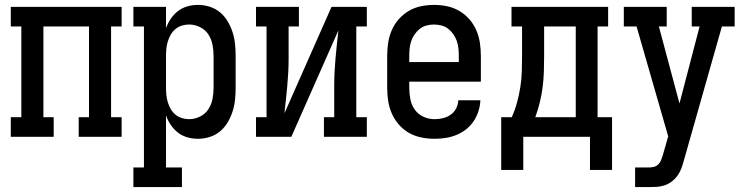

<svg xmlns="http://www.w3.org/2000/svg" viewBox="-20 -558 3040 783"><path d="M24 0V-80H67V-450H24V-530H476V-450H433V-80H476V0H301V-80H343V-450H157V-80H199V0Z M524 205V125H567V-450H524V-530H657V-443Q664 -463 676.5 -481.5Q689 -500 706 -513Q723 -526 744 -532Q765 -538 787 -538Q812 -538 835.5 -530.5Q859 -523 877.5 -507.5Q896 -492 908.5 -471Q921 -450 928.5 -426.5Q936 -403 938.5 -378.5Q941 -354 941 -330V-200Q941 -176 938.5 -151.5Q936 -127 928.5 -103.5Q921 -80 908.5 -59Q896 -38 877.5 -22.5Q859 -7 835.5 0.5Q812 8 787 8Q765 8 744 2Q723 -4 706 -17Q689 -30 676.5 -48.5Q664 -67 657 -87V125H722V205ZM751 -72Q774 -72 795.5 -82.5Q817 -93 829.5 -112Q842 -131 846.5 -154Q851 -177 851 -200V-330Q851 -353 846.5 -376Q842 -399 829.5 -418Q817 -437 795.5 -447.5Q774 -458 751 -458Q736 -458 721.5 -453.5Q707 -449 695.5 -439.5Q684 -430 676.5 -417Q669 -404 664.5 -389.5Q660 -375 658.5 -360Q657 -345 657 -330V-200Q657 -185 658.5 -170Q660 -155 664.5 -140.5Q669 -126 676.5 -113Q684 -100 695.5 -90.5Q707 -81 721.5 -76.5Q736 -72 751 -72Z M1024 0V-80H1067V-450H1024V-530H1199V-450H1157V-318Q1157 -290 1155.5 -262.5Q1154 -235 1151.5 -207Q1149 -179 1146 -151.5Q1143 -124 1140 -96L1332 -530H1476V-450H1433V-80H1476V0H1301V-80H1343V-212Q1343 -240 1344.5 -267.5Q1346 -295 1348.5 -323Q1351 -351 1354 -378.5Q1357 -406 1360 -434L1168 0Z M1752 8Q1725 8 1698 2.5Q1671 -3 1648 -16Q1625 -29 1607 -49.5Q1589 -70 1578 -95Q1567 -120 1563 -146.5Q1559 -173 1559 -200V-330Q1559 -357 1563 -383.5Q1567 -410 1577.5 -434.5Q1588 -459 1606 -479.5Q1624 -500 1647 -513.5Q1670 -527 1696.5 -532.5Q1723 -538 1750 -538Q1777 -538 1803.5 -532.5Q1830 -527 1853 -513.5Q1876 -500 1894 -479.5Q1912 -459 1922.5 -434.5Q1933 -410 1937 -383.5Q1941 -357 1941 -330V-225H1649V-200Q1649 -177 1653.5 -153.5Q1658 -130 1671.5 -111Q1685 -92 1706.5 -82Q1728 -72 1752 -72Q1769 -72 1786 -76Q1803 -80 1817.5 -90Q1832 -100 1840 -115.5Q1848 -131 1849 -149H1939Q1938 -126 1931 -104Q1924 -82 1911 -63Q1898 -44 1880 -30Q1862 -16 1841 -7.5Q1820 1 1797.5 4.5Q1775 8 1752 8ZM1649 -305H1851V-330Q1851 -345 1849.5 -360.5Q1848 -376 1843 -390.5Q1838 -405 1829 -418Q1820 -431 1808 -440.5Q1796 -450 1780.5 -454Q1765 -458 1750 -458Q1735 -458 1719.5 -454Q1704 -450 1692 -440.5Q1680 -431 1671 -418Q1662 -405 1657 -390.5Q1652 -376 1650.5 -360.5Q1649 -345 1649 -330Z M2386 135V0H2114V135H2024V-80H2067Q2080 -109 2088.5 -140Q2097 -171 2102 -203Q2107 -235 2108 -267Q2109 -299 2109 -331V-450H2066V-530H2460V-450H2417V-80H2476V135ZM2328 -80V-450H2199V-331Q2199 -299 2198 -267Q2197 -235 2193 -203.5Q2189 -172 2181.5 -141Q2174 -110 2163 -80Z M2570 205V125H2625Q2636 125 2646.5 122.5Q2657 120 2664.5 112.5Q2672 105 2676 95Q2680 85 2683 75L2705 -2L2576 -450H2524V-530H2699V-450H2667L2751 -136L2833 -450H2801V-530H2976V-450H2924L2769 96Q2765 112 2759 128Q2753 144 2743.5 157.5Q2734 171 2720.5 181.5Q2707 192 2691 197.5Q2675 203 2658.5 204Q2642 205 2625 205Z"/></svg>

Font: Iosevka Slab Medium
Style: Regular
Weight: 500
Monospace: yes
Designer: Belleve Invis
Foundry: Belleve Invis
Version: Version 11.1.1; ttfautohint (v1.8.3)